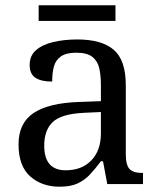

<svg xmlns="http://www.w3.org/2000/svg" viewBox="-20 -695 603 725"><path d="M205 10Q138 10 94 -29Q50 -68 50 -150Q50 -230 106.5 -268Q163 -306 278 -310L361 -313V-373Q361 -409 355 -436.5Q349 -464 329 -480Q309 -496 268 -496Q230 -496 210 -482Q190 -468 183.5 -443.5Q177 -419 177 -387Q135 -387 113.5 -401.5Q92 -416 92 -450Q92 -485 116.5 -506Q141 -527 182 -536.5Q223 -546 272 -546Q364 -546 409.5 -507Q455 -468 455 -373V-114Q455 -72 469 -57Q483 -42 517 -42H520V0H385L369 -86H361Q340 -58 320 -36.5Q300 -15 273.5 -2.5Q247 10 205 10ZM228 -52Q289 -52 325 -89.5Q361 -127 361 -191V-272L297 -269Q212 -265 179.5 -234.5Q147 -204 147 -145Q147 -52 228 -52ZM126 -616V-675H416V-616Z"/></svg>

Font: Noto Serif Dogra
Style: Regular
Weight: 400
Designer: Ek Type
Foundry: Ek Type
Version: Version 1.005